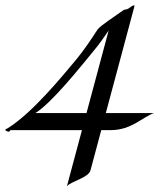

<svg xmlns="http://www.w3.org/2000/svg" viewBox="-50 -667 602 704"><path d="M441.9 -647.5C436.6 -647.5 427.9 -640.6 421.8 -636.2C415.3 -631.8 404.9 -631.3 404.9 -631.3L349.6 -592.8C328 -577.6 315 -567.4 307.9 -559.1C281 -517.1 256.2 -481 228.8 -447.8C179.2 -388.7 69.9 -253.9 -21.6 -196.8C-26 -195.1 -30.4 -193.2 -30.4 -190.8C-30.4 -187.2 -20.9 -184.1 -17.7 -184.1C-14.8 -184.1 -11.7 -189.9 -11.7 -189.9H250.5L195.3 16.1C210.6 -2.9 274.3 -14.6 281.8 -42.5L321.3 -189.9H356.9C431.6 -189.9 472.8 -237.8 514.3 -252.4H338L437.1 -622.1C442.7 -643.1 444.4 -647.5 441.9 -647.5ZM348.4 -555.2 267.2 -252.4H79.7C140 -289.6 246 -422.9 289.4 -475.6C314.5 -505.4 333.8 -533.7 348.4 -555.2Z"/></svg>

Font: Pierce
Style: Oblique
Weight: 400
Italic angle: -15°
Version: Version 0.2.0